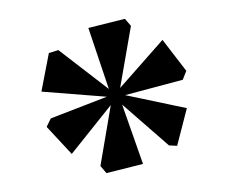

<svg xmlns="http://www.w3.org/2000/svg" viewBox="-33 -790 428 356"><g transform="rotate(-5 180.5 -612.0)"><path d="M45 -632 65 -702 83 -706 170 -626 142 -742 211 -753 221 -739 191 -626 277 -708 316 -647 308 -631 199 -612 311 -578 287 -510 272 -512 192 -595 221 -482 152 -471 142 -485 171 -596 91 -512 49 -566 58 -581 165 -612Z"/></g></svg>

Font: TMT Limkin
Style: Regular
Weight: 400
Designer: Gabriel Drozdov
Version: Version 1.000;Glyphs 3.1.2 (3151)